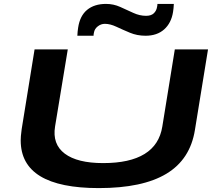

<svg xmlns="http://www.w3.org/2000/svg" viewBox="-20 -953 1106 983"><path d="M486 10Q86 10 86 -234Q86 -244 87 -257Q88 -270 91 -292L157 -700H327L262 -306Q247 -215 311.5 -166.5Q376 -118 508 -118Q781 -118 811 -305L875 -700H1045L978 -288Q954 -137 832 -63.5Q710 10 486 10ZM376 -770Q376 -781 377.5 -791.5Q379 -802 380 -811Q389 -872 426 -902.5Q463 -933 523 -933Q561 -933 595.5 -917.5Q630 -902 662.5 -887Q695 -872 728 -872Q754 -872 767.5 -885Q781 -898 784 -917Q786 -925 786 -933H870Q870 -922 868.5 -911.5Q867 -901 866 -892Q857 -835 820.5 -802.5Q784 -770 725 -770Q682 -770 645 -785.5Q608 -801 576 -816Q544 -831 517 -831Q497 -831 480.5 -818Q464 -805 461 -786Q459 -778 459 -770Z"/></svg>

Font: Georama ExtraExtended SemiBold
Style: Italic
Weight: 600
Width: 8
Italic angle: -9°
Designer: Jean-Baptiste Levee
Foundry: Production Type
Version: Version 1.000